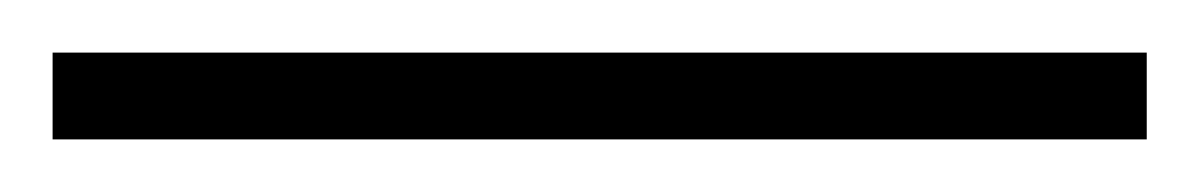

<svg xmlns="http://www.w3.org/2000/svg" viewBox="-22 70 456 73"><path d="M414 123H-2V90H414Z"/></svg>

Font: Noto Sans Sinhala UI SemiCondensed ExtraLight
Style: Regular
Weight: 200
Width: 4
Designer: Jelle Bosma - Monotype Design Team
Foundry: Monotype Imaging Inc.
Version: Version 2.006; ttfautohint (v1.8.4.7-5d5b)